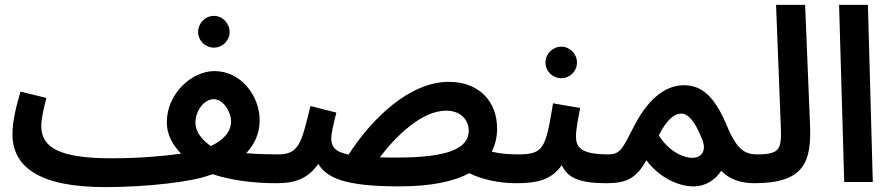

<svg xmlns="http://www.w3.org/2000/svg" viewBox="-20 -745 3651 786"><path d="M856 -550C891 -550 920 -579 920 -614C920 -650 891 -680 856 -680C820 -680 791 -650 791 -614C791 -579 820 -550 856 -550ZM411 21C587 21 772 -2 838 -28C842 -29 846 -30 850 -32C921 -8 1015 5 1108 5C1151 5 1177 -22 1177 -56C1177 -88 1160 -113 1118 -113C1079 -113 1032 -114 988 -118C1021 -153 1043 -197 1043 -253C1043 -352 967 -454 858 -454C765 -454 663 -362 663 -245C663 -188 691 -148 721 -116C651 -106 550 -97 437 -97C219 -97 149 -143 149 -229C149 -262 161 -310 170 -344L64 -370C49 -319 31 -253 31 -196C31 -60 143 21 411 21ZM780 -242C780 -292 816 -339 855 -339C894 -339 926 -287 926 -248C926 -205 893 -170 843 -147C807 -172 780 -206 780 -242Z M1614 18C1744 18 1838 -2 1901 -36C1955 -9 2027 5 2092 5C2135 5 2161 -22 2161 -56C2161 -88 2143 -113 2102 -113C2062 -113 2027 -116 1993 -124C2008 -153 2015 -185 2015 -219C2015 -330 1941 -410 1817 -410C1659 -410 1504 -263 1407 -112C1349 -124 1336 -146 1336 -179C1336 -197 1344 -233 1357 -284L1251 -311C1214 -162 1206 -113 1119 -113L1109 5C1173 5 1234 -4 1283 -74C1318 -16 1394 18 1614 18ZM1806 -292C1871 -292 1899 -249 1899 -210C1899 -138 1816 -100 1605 -100C1580 -100 1556 -100 1535 -101C1599 -186 1706 -292 1806 -292Z M2278 -425C2313 -425 2342 -453 2342 -489C2342 -524 2313 -554 2278 -554C2242 -554 2213 -524 2213 -489C2213 -453 2242 -425 2278 -425ZM2092 5C2172 5 2235 -5 2280 -69C2303 -16 2355 5 2461 5C2504 5 2529 -22 2529 -56C2529 -88 2512 -113 2471 -113C2359 -113 2338 -141 2338 -186C2338 -221 2349 -270 2355 -303L2244 -322C2214 -140 2207 -113 2102 -113Z M2461 5C2540 5 2583 -11 2626 -89C2682 -14 2762 18 2818 18C2871 18 2909 -10 2933 -46C2963 -12 3012 5 3068 5C3110 5 3136 -22 3136 -56C3136 -88 3119 -113 3078 -113C3031 -113 2996 -132 2956 -230C2903 -356 2850 -396 2779 -396C2718 -396 2643 -358 2577 -231C2530 -141 2522 -113 2471 -113ZM2677 -191C2710 -256 2741 -280 2768 -280C2808 -281 2837 -218 2855 -173C2874 -125 2849 -99 2815 -99C2766 -99 2710 -137 2677 -191Z M3068 5C3276 5 3302 -86 3296 -235L3276 -725H3157L3176 -238C3180 -136 3178 -113 3078 -113Z M3436 0H3553L3533 -725H3415Z"/></svg>

Font: Noto Sans Arabic UI SmBd
Style: Regular
Weight: 600
Designer: Monotype Design Team, Nadine Chahine and Nizar Qandah
Foundry: Monotype Imaging Inc.
Version: Version 2.010